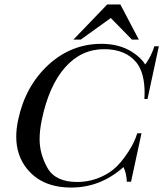

<svg xmlns="http://www.w3.org/2000/svg" viewBox="-20 -833 734 863"><path d="M343 -655H310L462 -813H521L604 -655H573L478 -752ZM616 -234 569 -16H550Q549 -53 535 -82Q432 10 300 10Q168 10 100 -76Q53 -135 53 -219Q53 -255 62 -296Q94 -446 198 -542Q301 -636 436 -636Q516 -636 573 -600Q614 -574 633 -543Q647 -563 657 -583Q667 -603 674 -625H694L643 -388H629Q630 -402 630 -415Q630 -505 594 -551Q545 -612 448 -612Q345 -612 272.5 -530Q200 -448 168 -295Q158 -247 158 -207Q158 -141 193.5 -78Q229 -15 328 -15Q348 -15 370 -18.5Q392 -22 413.5 -29.5Q435 -37 454 -47.5Q473 -58 488 -70Q522 -97 557 -151Q584 -192 597 -234Z"/></svg>

Font: New Athena Unicode
Style: Italic
Weight: 400
Designer: J. Rusten 1997; rev. by R. Hancock 2001, 2002, rev. by D. Mastronarde 2002-2019
Foundry: Society for Classical Studies (formerly American Philological Association)
Version: Version 5.008